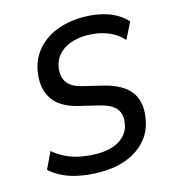

<svg xmlns="http://www.w3.org/2000/svg" viewBox="-108 -803 807 900"><g transform="rotate(-15 295.5 -352.5)"><path d="M270 9Q221 9 175.5 1Q130 -7 93 -24Q56 -41 29 -66L68 -147Q96 -123 129 -107.5Q162 -92 199.5 -85Q237 -78 278 -78Q325 -78 359 -91Q393 -104 413.5 -128Q434 -152 438 -185Q443 -215 433.5 -236.5Q424 -258 401.5 -272Q379 -286 341 -295L245 -318Q162 -339 128.5 -389.5Q95 -440 105 -515Q111 -562 134 -599Q157 -636 193.5 -662Q230 -688 277 -701Q324 -714 377 -714Q443 -714 497 -695Q551 -676 586 -637L546 -558Q513 -594 468.5 -610.5Q424 -627 372 -627Q327 -627 291 -613.5Q255 -600 233 -574.5Q211 -549 206 -514Q200 -468 220.5 -441Q241 -414 291 -402L387 -379Q476 -357 513 -309.5Q550 -262 539 -186Q533 -139 511 -103Q489 -67 452.5 -41.5Q416 -16 370 -3.5Q324 9 270 9Z"/></g></svg>

Font: Nunito Sans 10pt SemiCondensed SemiBold
Style: Italic
Weight: 600
Width: 4
Italic angle: -9°
Designer: Vernon Adams
Foundry: Vernon Adams
Version: Version 3.101;gftools[0.9.27]